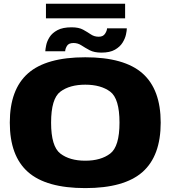

<svg xmlns="http://www.w3.org/2000/svg" viewBox="-20 -982 900 1009"><path d="M428 6.5Q223 6.5 127.2 -78Q31.5 -162.5 31.5 -337.5Q31.5 -512 127.2 -596.5Q223 -681 428 -681Q633 -681 728.8 -596.5Q824.5 -512 824.5 -337.5Q824.5 -162.5 728.8 -78Q633 6.5 428 6.5ZM428 -137.5Q510 -137.5 559 -174.8Q608 -212 608 -337.5Q608 -464 559 -500.5Q510 -537 428 -537Q346.5 -537 297.5 -500.5Q248.5 -464 248.5 -337.5Q248.5 -212 297.5 -174.8Q346.5 -137.5 428 -137.5ZM513 -705.5Q475 -705.5 451 -718.2Q427 -731 408 -743.5Q389 -756 366.5 -756Q340.5 -756 331.5 -740.2Q322.5 -724.5 322.5 -712.5H218Q218.5 -724 222.8 -744.8Q227 -765.5 240.5 -787Q254 -808.5 281.8 -823.5Q309.5 -838.5 356.5 -838.5Q394 -838.5 416.8 -826Q439.5 -813.5 457.5 -801.2Q475.5 -789 499 -789Q522 -789 532.2 -805Q542.5 -821 542.5 -833H646.5Q646.5 -821.5 642 -800.5Q637.5 -779.5 624 -757.8Q610.5 -736 584 -720.8Q557.5 -705.5 513 -705.5ZM221.5 -885.5V-962.5H637.5V-885.5Z"/></svg>

Font: Anybody ExtraExpanded ExtraBold
Style: Regular
Weight: 800
Width: 8
Designer: Tyler Finck
Foundry: Etcetera Type Company
Version: Version 1.010; ttfautohint (v1.8.3) -l 8 -r 50 -G 200 -x 14 